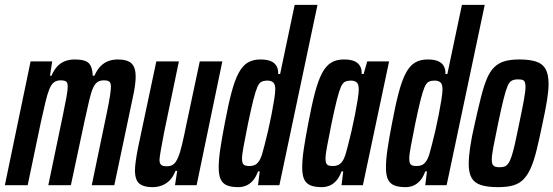

<svg xmlns="http://www.w3.org/2000/svg" viewBox="-32 -763 2280 791"><path d="M-12 0 94 -510H183L174 -451H180Q191 -476 205 -490.5Q219 -505 237 -511.5Q255 -518 276 -518Q319 -518 334 -502.5Q349 -487 350 -451H357Q368 -476 382.5 -490.5Q397 -505 415 -511.5Q433 -518 453 -518Q493 -518 510 -501.5Q527 -485 527 -447Q527 -433 524 -410Q521 -387 514 -356L439 0H346L407 -293Q417 -341 421 -367Q425 -393 425 -406Q425 -422 418 -427Q411 -432 396 -432Q380 -432 369.5 -425Q359 -418 351 -400Q343 -382 335 -347.5Q327 -313 315 -258L260 0H167L228 -293Q238 -341 242.5 -367Q247 -393 247 -406Q247 -423 240 -427.5Q233 -432 217 -432Q201 -432 190 -423.5Q179 -415 171 -395Q163 -375 155 -341.5Q147 -308 136 -258L82 0Z M597 8Q571 8 554.5 1Q538 -6 531 -21.5Q524 -37 524 -61Q524 -76 527.5 -101Q531 -126 537 -156L612 -510H705L644 -217Q635 -170 630.5 -144Q626 -118 625 -105Q625 -94 628.5 -88Q632 -82 638.5 -80Q645 -78 656 -78Q672 -78 682.5 -86Q693 -94 701.5 -114Q710 -134 718 -167.5Q726 -201 736 -251L791 -510H884L778 0H689L698 -59H691Q681 -34 666.5 -19.5Q652 -5 634 1.5Q616 8 597 8Z M950 8Q922 8 904 1Q886 -6 877.5 -23.5Q869 -41 869 -73Q869 -105 875.5 -149Q882 -193 894 -255Q908 -330 921.5 -381Q935 -432 951 -462Q967 -492 988.5 -505Q1010 -518 1040 -518Q1068 -518 1084 -511Q1100 -504 1107.5 -490.5Q1115 -477 1114 -458H1122L1182 -743H1276L1119 0H1031L1038 -57H1031Q1022 -32 1008.5 -17.5Q995 -3 980 2.5Q965 8 950 8ZM996 -79Q1008 -79 1017 -83Q1026 -87 1033.5 -97Q1041 -107 1047 -125Q1051 -139 1058 -165.5Q1065 -192 1072.5 -224.5Q1080 -257 1086.5 -290.5Q1093 -324 1097.5 -352Q1102 -380 1102 -395Q1102 -416 1093.5 -423.5Q1085 -431 1069 -431Q1056 -431 1046 -426.5Q1036 -422 1028.5 -405Q1021 -388 1012 -352.5Q1003 -317 990 -255Q978 -194 971.5 -160Q965 -126 965 -109Q965 -96 968.5 -89.5Q972 -83 979 -81Q986 -79 996 -79Z M1294 8Q1266 8 1248 1Q1230 -6 1221.5 -23.5Q1213 -41 1213 -73Q1213 -105 1219.5 -149Q1226 -193 1238 -255Q1252 -330 1265.5 -381Q1279 -432 1295 -462Q1311 -492 1332.5 -505Q1354 -518 1384 -518Q1412 -518 1428 -511Q1444 -504 1451.5 -490.5Q1459 -477 1458 -458H1466L1481 -510H1571L1463 0H1375L1382 -57H1375Q1366 -32 1352.5 -17.5Q1339 -3 1324 2.5Q1309 8 1294 8ZM1340 -79Q1352 -79 1361 -83Q1370 -87 1377.5 -97Q1385 -107 1391 -125Q1395 -139 1402 -165.5Q1409 -192 1416.5 -224.5Q1424 -257 1430.5 -290.5Q1437 -324 1441.5 -352Q1446 -380 1446 -395Q1446 -416 1437.5 -423.5Q1429 -431 1413 -431Q1400 -431 1390 -426.5Q1380 -422 1372.5 -405Q1365 -388 1356 -352.5Q1347 -317 1334 -255Q1322 -194 1315.5 -160Q1309 -126 1309 -109Q1309 -96 1312.5 -89.5Q1316 -83 1323 -81Q1330 -79 1340 -79Z M1639 8Q1611 8 1593 1Q1575 -6 1566.5 -23.5Q1558 -41 1558 -73Q1558 -105 1564.5 -149Q1571 -193 1583 -255Q1597 -330 1610.5 -381Q1624 -432 1640 -462Q1656 -492 1677.5 -505Q1699 -518 1729 -518Q1757 -518 1773 -511Q1789 -504 1796.5 -490.5Q1804 -477 1803 -458H1811L1871 -743H1965L1808 0H1720L1727 -57H1720Q1711 -32 1697.5 -17.5Q1684 -3 1669 2.5Q1654 8 1639 8ZM1685 -79Q1697 -79 1706 -83Q1715 -87 1722.5 -97Q1730 -107 1736 -125Q1740 -139 1747 -165.5Q1754 -192 1761.5 -224.5Q1769 -257 1775.5 -290.5Q1782 -324 1786.5 -352Q1791 -380 1791 -395Q1791 -416 1782.5 -423.5Q1774 -431 1758 -431Q1745 -431 1735 -426.5Q1725 -422 1717.5 -405Q1710 -388 1701 -352.5Q1692 -317 1679 -255Q1667 -194 1660.5 -160Q1654 -126 1654 -109Q1654 -96 1657.5 -89.5Q1661 -83 1668 -81Q1675 -79 1685 -79Z M2020 8Q1977 8 1950 -0.5Q1923 -9 1911 -30Q1899 -51 1899 -87Q1899 -116 1905 -157Q1911 -198 1924 -254Q1938 -317 1949.5 -362.5Q1961 -408 1973.5 -438Q1986 -468 2003.5 -485.5Q2021 -503 2046 -510.5Q2071 -518 2107 -518Q2151 -518 2177.5 -509Q2204 -500 2216 -478Q2228 -456 2228 -417Q2228 -389 2221.5 -349Q2215 -309 2203 -254Q2190 -191 2179 -146Q2168 -101 2155 -71.5Q2142 -42 2125 -24.5Q2108 -7 2083 0.5Q2058 8 2020 8ZM2026 -74Q2038 -74 2046.5 -77Q2055 -80 2062 -89.5Q2069 -99 2075.5 -118.5Q2082 -138 2089.5 -171Q2097 -204 2107 -254Q2120 -316 2126.5 -352Q2133 -388 2133 -405Q2133 -418 2130 -425Q2127 -432 2120 -434Q2113 -436 2102 -436Q2086 -436 2076 -430.5Q2066 -425 2058.5 -407Q2051 -389 2042 -352.5Q2033 -316 2020 -254Q2007 -192 2000.5 -157Q1994 -122 1994 -105Q1994 -92 1997.5 -85.5Q2001 -79 2008 -76.5Q2015 -74 2026 -74Z"/></svg>

Font: Saira UltraCondensed
Style: Bold Italic
Weight: 700
Width: 1
Italic angle: -12°
Designer: Hector Gatti with collaboration of the Omnibus-Type team
Foundry: Omnibus-Type
Version: Version 1.101